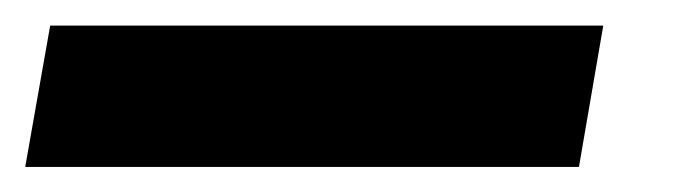

<svg xmlns="http://www.w3.org/2000/svg" viewBox="-90 -20 544 150"><path d="M381.3 0 362.3 110.4H-70.3L-50.8 0Z"/></svg>

Font: Mardoto
Style: Bold Italic
Weight: 700
Italic angle: -12°
Designer: Christian Robertson, Vahan Hovhannisyan
Foundry: Google
Version: Version 1.000